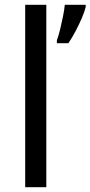

<svg xmlns="http://www.w3.org/2000/svg" viewBox="-20 -780 377 800"><path d="M173 0H85V-760H173ZM337 -751Q333 -733 321.5 -706Q310 -679 295 -650.5Q280 -622 265 -600H217V-612Q224 -631 230.5 -657.5Q237 -684 242.5 -711.5Q248 -739 250 -760H337Z"/></svg>

Font: Noto Sans SignWriting
Style: Regular
Weight: 400
Designer: Monotype Design Team
Foundry: Monotype Imaging Inc.
Version: Version 2.004; ttfautohint (v1.8.4.7-5d5b)